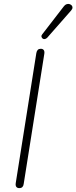

<svg xmlns="http://www.w3.org/2000/svg" viewBox="-20 -962 393 988"><path d="M79 6Q69 6 64 -0.5Q59 -7 61 -20L167 -689Q169 -700 174.5 -705.5Q180 -711 190 -711Q200 -711 205 -704.5Q210 -698 208 -685L102 -16Q101 -6 95.5 0Q90 6 79 6ZM223 -768Q217 -762 210.5 -761Q204 -760 199.5 -763.5Q195 -767 193.5 -773Q192 -779 197 -785L309 -930Q315 -938 323 -940.5Q331 -943 337.5 -941Q344 -939 348.5 -934.5Q353 -930 353 -923Q353 -916 346 -908Z"/></svg>

Font: Nunito ExtraLight
Style: Italic
Weight: 200
Italic angle: -9°
Designer: Vernon Adams
Foundry: Vernon Adams
Version: Version 3.602